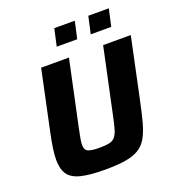

<svg xmlns="http://www.w3.org/2000/svg" viewBox="-156 -1004 1037 1135"><g transform="rotate(-20 362.5 -436.5)"><path d="M311 8Q215 8 159.5 -6Q104 -20 81 -53.5Q58 -87 58 -145Q58 -176 64 -217.5Q70 -259 81 -310L161 -688H336L248 -275Q241 -240 236.5 -216Q232 -192 232 -176Q232 -144 252.5 -134.5Q273 -125 324 -125Q363 -125 386 -130Q409 -135 422 -150.5Q435 -166 444 -195.5Q453 -225 463 -275L551 -688H725L645 -310Q629 -233 614 -177.5Q599 -122 578.5 -86Q558 -50 525 -29.5Q492 -9 440 -0.5Q388 8 311 8ZM504 -773 528 -881H657L633 -773ZM290 -773 314 -881H443L419 -773Z"/></g></svg>

Font: Saira
Style: Bold Italic
Weight: 700
Italic angle: -12°
Designer: Hector Gatti with collaboration of the Omnibus-Type team
Foundry: Omnibus-Type
Version: Version 1.100; ttfautohint (v1.8.3)